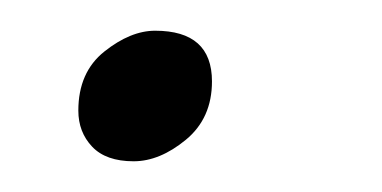

<svg xmlns="http://www.w3.org/2000/svg" viewBox="-20 -93 249 125"><path d="M67 12Q49 12 40 2.5Q31 -7 31 -21Q31 -46 48 -59.5Q65 -73 81 -73Q118 -73 118 -40Q118 -16 101 -2Q84 12 67 12Z"/></svg>

Font: Petrona Light
Style: Italic
Weight: 300
Italic angle: -9°
Designer: Ringo R. Seeber
Foundry: Ringo R. Seeber
Version: Version 2.001; ttfautohint (v1.8.3)